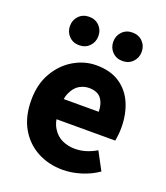

<svg xmlns="http://www.w3.org/2000/svg" viewBox="-134 -804 786 909"><g transform="rotate(20 259.0 -350.0)"><path d="M287.4 12Q216.1 12 158.9 -18.8Q101.8 -49.6 68.6 -107.6Q35.5 -165.7 35.5 -248.2Q35.5 -328.8 69.4 -386.9Q103.2 -444.9 156.9 -476.5Q210.6 -508 270.2 -508Q341.2 -508 388.1 -476.6Q435.1 -445.2 458.1 -391.3Q481.2 -337.4 481.2 -270Q481.2 -250.6 479.1 -232.6Q477.1 -214.5 474.6 -203.3H149.5L148.4 -304.7H354.6Q354.6 -344.3 335.9 -369.7Q317.2 -395.2 273.4 -395.2Q249.3 -395.2 226.1 -382.2Q203 -369.1 188 -337Q173 -305 174.2 -248.2Q175.3 -191.9 194.7 -159.9Q214.2 -127.9 244.1 -114.6Q274 -101.3 307 -101.3Q335.6 -101.3 362.4 -109.4Q389.2 -117.6 415.4 -133L463.2 -43.4Q425.8 -17.1 378.7 -2.6Q331.6 12 287.4 12ZM159.2 -569Q128 -569 107.8 -589.7Q87.6 -610.3 87.6 -640.6Q87.6 -671.1 107.8 -691.6Q128 -712.1 159.2 -712.1Q190.5 -712.1 210.6 -691.6Q230.7 -671.1 230.7 -640.6Q230.7 -610.3 210.6 -589.7Q190.5 -569 159.2 -569ZM377.3 -569Q346.2 -569 326 -589.7Q305.8 -610.3 305.8 -640.6Q305.8 -671.1 326 -691.6Q346.2 -712.1 377.3 -712.1Q408.6 -712.1 428.7 -691.6Q448.9 -671.1 448.9 -640.6Q448.9 -610.3 428.7 -589.7Q408.6 -569 377.3 -569Z"/></g></svg>

Font: Source Sans 3 Variable
Style: Regular
Weight: 200
Designer: Paul D. Hunt
Foundry: Adobe Systems Incorporated
Version: Version 3.026